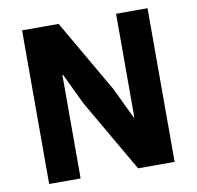

<svg xmlns="http://www.w3.org/2000/svg" viewBox="-78 -779 881 859"><g transform="rotate(-10 362.0 -349.0)"><path d="M290 -330 223 -470H220V0H77V-698H243L434 -368L501 -228H504V-698H647V0H481Z"/></g></svg>

Font: IBM Plex Arabic
Style: Bold
Weight: 700
Designer: Mike Abbink, Paul van der Laan, Pieter van Rosmalen, Wael Morcos, Khajak Apelian
Foundry: Bold Monday
Version: Version 1.0